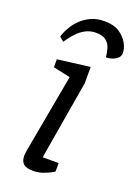

<svg xmlns="http://www.w3.org/2000/svg" viewBox="-139 -773 596 836"><g transform="rotate(20 159.0 -355.5)"><path d="M197 -715Q240 -715 266 -697.5Q292 -680 305 -656.5Q318 -633 318 -612Q318 -606 316 -600.5Q314 -595 310 -590Q303 -583 293.5 -578Q284 -573 274 -571Q264 -569 255 -569Q253 -587 248 -607Q243 -627 227 -641Q211 -655 178 -655Q152 -655 130.5 -643.5Q109 -632 93.5 -615.5Q78 -599 68.5 -585.5Q59 -572 57 -569L37 -586Q38 -591 43.5 -605Q49 -619 60.5 -637.5Q72 -656 90.5 -673.5Q109 -691 135 -703Q161 -715 197 -715ZM125 4Q94 4 80.5 -8Q67 -20 67 -47Q67 -51 68 -58Q69 -65 70 -71L136 -434L57 -451V-488L207 -507V-432L145 -66H219V-27Q217 -25 203 -17.5Q189 -10 169 -3Q149 4 125 4Z"/></g></svg>

Font: Faustina
Style: Italic
Weight: 400
Italic angle: -8°
Designer: Alfonso Garcia
Foundry: http://www.omnibus-type.com
Version: Version 1.200